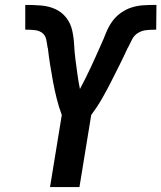

<svg xmlns="http://www.w3.org/2000/svg" viewBox="-20 -763 658 783"><path d="M184 0 232 -294Q220 -326 211.5 -360Q203 -394 196.5 -428.5Q190 -463 184.5 -498Q179 -533 175 -568L174 -569Q172 -585 168.5 -602Q165 -619 152.5 -628.5Q140 -638 123 -640Q106 -642 88 -642H83V-743H86Q117 -743 148 -740.5Q179 -738 205.5 -726Q232 -714 250 -691Q268 -668 274.5 -638.5Q281 -609 282.5 -578.5Q284 -548 288 -518Q292 -488 296 -458.5Q300 -429 306 -400Q318 -422 329 -444.5Q340 -467 351 -490Q362 -513 372 -536Q382 -559 392.5 -582Q403 -605 412 -628Q421 -651 435.5 -672.5Q450 -694 471.5 -709.5Q493 -725 516.5 -732.5Q540 -740 564.5 -741.5Q589 -743 613 -743H618L617 -642H612Q594 -642 576 -640Q558 -638 542.5 -628.5Q527 -619 518.5 -602Q510 -585 502 -569L501 -568Q485 -533 467.5 -498Q450 -463 432.5 -428.5Q415 -394 395.5 -360Q376 -326 352 -294L304 0Z"/></svg>

Font: Iosevka Extended
Style: Bold Italic
Weight: 700
Width: 7
Italic angle: -9°
Monospace: yes
Designer: Belleve Invis
Foundry: Belleve Invis
Version: Version 32.5.0; ttfautohint (v1.8.4)